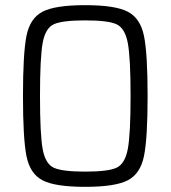

<svg xmlns="http://www.w3.org/2000/svg" viewBox="-20 -716 661 744"><path d="M69 -344Q69 -508 82.5 -576.5Q96 -645 144.5 -670.5Q193 -696 310 -696Q427 -696 475.5 -670.5Q524 -645 538 -576.5Q552 -508 552 -344Q552 -180 538 -111.5Q524 -43 475.5 -17.5Q427 8 310 8Q193 8 144.5 -17.5Q96 -43 82.5 -111.5Q69 -180 69 -344ZM486 -344Q486 -494 475 -550.5Q464 -607 431.5 -622Q399 -637 310 -637Q221 -637 188.5 -622Q156 -607 145.5 -550.5Q135 -494 135 -344Q135 -194 145.5 -137.5Q156 -81 188.5 -66Q221 -51 310 -51Q399 -51 431.5 -66Q464 -81 475 -137.5Q486 -194 486 -344Z"/></svg>

Font: Saira Semi Condensed Light
Style: Regular
Weight: 300
Width: 4
Designer: Hector Gatti with collaboration of the Omnibus-Type team
Foundry: Omnibus-Type
Version: Version 1.001; ttfautohint (v1.8)